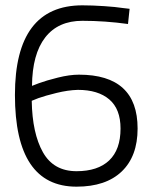

<svg xmlns="http://www.w3.org/2000/svg" viewBox="-20 -690 570 720"><path d="M466 -657 460 -600Q373 -612 289 -612Q198 -612 149.5 -549.5Q101 -487 100 -368L126 -378Q153 -388 197 -399Q241 -410 276 -410Q496 -410 496 -208Q496 -104 436.5 -47Q377 10 267 10Q36 10 36 -334Q36 -670 289 -670Q326 -670 370.5 -667Q415 -664 440 -660ZM272 -353Q235 -352 192 -341.5Q149 -331 124 -322L99 -312Q101 -190 141 -119Q181 -48 267 -48Q347 -48 389.5 -88.5Q432 -129 432 -208Q432 -281 390 -317Q348 -353 272 -353Z"/></svg>

Font: TitilliumText22L Lt
Style: Thin
Weight: 300
Designer: Campivisivi
Foundry: Campivisivi
Version: 1.000